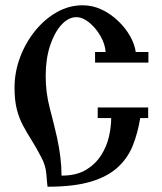

<svg xmlns="http://www.w3.org/2000/svg" viewBox="-20 -705 613 727"><path d="M269 -640Q239 -640 212.5 -611Q186 -582 169.5 -532Q153 -482 153 -417Q153 -354 168.5 -295.5Q184 -237 196 -184Q204 -147 208.5 -111Q213 -75 213 -40Q269 -40 305 -61.5Q341 -83 362.5 -116.5Q384 -150 392.5 -187.5Q401 -225 401 -258H350V-298H541V-258H511Q502 -203 483.5 -155.5Q465 -108 427 -72.5Q389 -37 325 -17.5Q261 2 160 2Q158 -13 155.5 -46Q153 -79 136 -110Q118 -145 100 -173.5Q82 -202 67 -230Q52 -258 43.5 -292Q35 -326 35 -373Q35 -431 55.5 -486.5Q76 -542 112 -587Q148 -632 194.5 -658.5Q241 -685 293 -685Q331 -685 365.5 -668.5Q400 -652 428 -625Q456 -598 473 -567.5Q490 -537 494 -508H542V-468H340V-508H380Q378 -538 360.5 -568.5Q343 -599 318 -619.5Q293 -640 269 -640Z"/></svg>

Font: Triodion
Style: Regular
Weight: 400
Version: Version 1.201; ttfautohint (v1.8.4.7-5d5b)